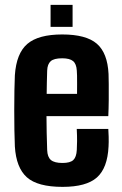

<svg xmlns="http://www.w3.org/2000/svg" viewBox="-20 -749 494 779"><path d="M234 9.2Q132.6 9.2 89.1 -29.6Q45.6 -68.4 40.3 -154.6Q39 -181.8 38.4 -221.1Q37.8 -260.5 37.8 -303Q37.8 -345.5 38.5 -383Q39.2 -420.5 40.3 -443.7Q46.3 -532.9 91.2 -571.1Q136 -609.2 232.3 -609.2Q329.5 -609.2 372.9 -571.6Q416.3 -534 420.4 -448.9Q420.9 -437 421.2 -408.1Q421.4 -379.2 421.2 -343.9Q420.9 -308.6 419.4 -277.8H168.6Q168.6 -245.1 169.4 -211.2Q170.1 -177.4 171.4 -140.1Q172.4 -111.8 186.6 -99.8Q200.8 -87.8 233.5 -87.8Q264.9 -87.8 277.5 -99.8Q290.1 -111.8 291.6 -140.9Q292.6 -155.9 292.7 -176.7Q292.9 -197.4 291.4 -226H419.4Q420.4 -216.8 420.9 -193.9Q421.4 -170.9 420.4 -154.6Q416.2 -67.1 373.1 -28.9Q330.1 9.2 234 9.2ZM169.4 -368.2H292.6Q292.7 -388.5 292.8 -408Q292.9 -427.6 292.6 -442.2Q292.2 -456.9 291.6 -462.8Q290 -489.8 276.5 -501.1Q262.9 -512.5 232.3 -512.5Q198.8 -512.5 185.6 -500.6Q172.4 -488.8 171.4 -462.8Q170.9 -438.6 170.1 -414.8Q169.4 -391.1 169.4 -368.2ZM185.2 -640V-729.3H274.5V-640Z"/></svg>

Font: Big Shoulders Text SC Thin
Style: Regular
Weight: 100
Designer: Patric King
Foundry: XO Type Co
Version: Version 2.002